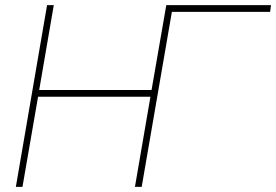

<svg xmlns="http://www.w3.org/2000/svg" viewBox="-20 -731 1080 751"><path d="M133.3 -378.9H572.8L630.4 -710.9H1040L1036.6 -684.6H652.3L534.2 0H507.8L568.4 -352.5H128.9L67.9 0H42L164.1 -710.9H190.4Z"/></svg>

Font: Roboto Thin
Style: Italic
Weight: 250
Italic angle: -12°
Designer: Google
Version: Version 2.134; 2016